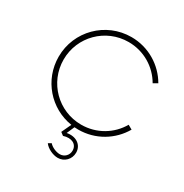

<svg xmlns="http://www.w3.org/2000/svg" viewBox="-184 -747 1052 1098"><g transform="rotate(30 342.0 -198.0)"><path d="M370.1 -24.9C218.8 -24.9 97.2 -146.5 97.2 -297.9C97.2 -448.7 218.8 -570.3 370.1 -570.3C471.2 -570.3 559.1 -516.1 606 -434.6L634.3 -450.7C581.5 -542 482.9 -603 370.1 -603C200.7 -603 64.5 -466.8 64.5 -297.9C64.5 -144.5 175.8 -18.6 322.3 3.9L292.5 67.4L312.5 82.5C362.8 65.9 402.3 86.4 402.3 128.4C402.3 158.7 378.9 182.6 348.6 182.6C324.2 182.6 293 168.9 277.8 150.9L258.3 162.1C275.9 187 315.9 206.5 348.6 206.5C392.1 206.5 425.8 171.9 425.8 128.4C425.8 77.1 379.9 45.9 322.3 57.6L344.7 6.8C353 7.3 361.3 7.8 370.1 7.8C482.9 7.8 581.5 -53.2 634.3 -144.5L606 -160.6C559.1 -79.1 471.2 -24.9 370.1 -24.9Z"/></g></svg>

Font: Now ExtraLight
Style: Regular
Weight: 200
Designer: Alfredo Marco Pradil
Foundry: Alfredo Marco Pradil
Version: Version 1.200;hotconv 1.0.109;makeotfexe 2.5.65596